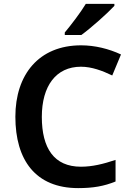

<svg xmlns="http://www.w3.org/2000/svg" viewBox="-20 -957 675 987"><path d="M568 -927V-937H421C394 -892 344 -827 313 -790V-777H398C448 -813 534 -890 568 -927ZM396 -614C452 -614 507 -593 557 -569L602 -677C540 -706 468 -724 397 -724C179 -724 59 -573 59 -357C59 -135 162 10 382 10C459 10 515 0 574 -24V-135C511 -114 455 -100 396 -100C258 -100 195 -195 195 -356C195 -515 268 -614 396 -614Z"/></svg>

Font: Noto Kufi Arabic SemiBold
Style: Regular
Weight: 600
Designer: Monotype Design Team, David Williams, Khaled Hosny
Foundry: Google LLC
Version: Version 2.109